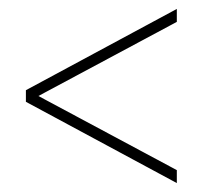

<svg xmlns="http://www.w3.org/2000/svg" viewBox="-20 -537 451 430"><path d="M38 -309V-335L376 -517V-488L66 -322L376 -156V-127Z"/></svg>

Font: Noto Sans Gurmukhi ExtraCondensed Thin
Style: Regular
Weight: 100
Width: 2
Designer: Jelle Bosma - Monotype Design Team
Foundry: Monotype Imaging Inc.
Version: Version 2.004; ttfautohint (v1.8.4.7-5d5b)